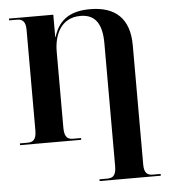

<svg xmlns="http://www.w3.org/2000/svg" viewBox="-62 -783 953 1079"><g transform="rotate(-5 414.5 -243.5)"><path d="M456 240H801V230H759C732 230 708 223 708 170V-504C708 -657 627 -727 486 -727C384 -727 311 -691 280 -588H278V-714H28V-704H70C97 -704 121 -696 121 -643V-75C121 -18 98 -10 70 -10H28V0H373V-10H330C302 -10 279 -18 279 -75V-506C279 -595 316 -694 429 -694C516 -694 550 -634 550 -529V165C550 222 527 230 499 230H456Z"/></g></svg>

Font: Noto Serif Display
Style: Bold
Weight: 700
Designer: Monotype Design Team
Foundry: Monotype Imaging Inc.
Version: Version 2.009